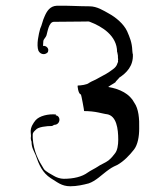

<svg xmlns="http://www.w3.org/2000/svg" viewBox="-20 -693 539 669"><path d="M262 -364C263 -364 274 -305 273 -306C291 -306 309 -304 323 -301C323 -301 354 -294 353 -295C386 -289 392 -245 392 -206C392 -188 389 -169 381 -159C373 -149 370 -144 358 -134C348 -126 329 -119 320 -112C313 -107 294 -98 286 -92C266 -77 236 -70 202 -70C190 -70 176 -75 168 -80C161 -84 138 -96 133 -104C114 -134 97 -166 94 -212V-224C94 -232 101 -237 104 -240C112 -251 142 -254 162 -254C162 -255 168 -257 169 -258C179 -258 186 -265 187 -274C188 -283 182 -291 174 -291C176 -292 173 -293 176 -294C148 -297 117 -289 104 -274C96 -264 86 -250 87 -233L88 -219C87 -215 87 -209 88 -205C88 -205 91 -197 90 -198C90 -179 98 -167 104 -153C116 -118 128 -91 157 -72C179 -59 194 -44 225 -44C248 -44 270 -49 289 -54C313 -62 336 -85 351 -96C366 -107 370 -110 388 -118C412 -131 432 -153 447 -172C460 -189 465 -217 465 -245C466 -279 463 -314 448 -335C432 -366 398 -383 357 -390C366 -397 377 -402 383 -407C381 -408 396 -421 395 -422C421 -439 445 -463 443 -504C442 -504 441 -517 441 -517C440 -545 432 -563 423 -584C411 -610 383 -633 359 -646C341 -656 318 -671 292 -671C254 -671 215 -674 178 -673C154 -672 143 -654 135 -635C129 -623 126 -605 120 -593C115 -575 106 -537 114 -516C122 -501 140 -501 148 -513C146 -511 149 -516 147 -514C152 -522 142 -535 130 -533C131 -541 130 -545 131 -550C132 -557 140 -563 142 -570C146 -583 150 -617 168 -617C169 -617 279 -618 279 -618C284 -618 289 -619 293 -617C335 -601 388 -569 388 -512C390 -509 389 -506 390 -503C391 -504 391 -491 391 -491C392 -488 392 -485 391 -482C392 -479 391 -475 389 -472C387 -464 381 -457 374 -452C357 -439 344 -432 323 -421C310 -413 301 -411 290 -404C284 -398 261 -395 251 -395C249 -395 253 -364 262 -364Z"/></svg>

Font: Photofail
Style: Regular
Weight: 400
Foundry: Cannot Into Space Fonts
Version: Version 0.97